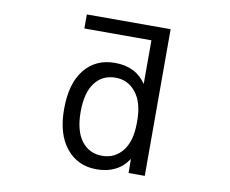

<svg xmlns="http://www.w3.org/2000/svg" viewBox="-82 -856 1164 972"><g transform="rotate(10 500.0 -370.0)"><path d="M342.8 -260.7Q342.8 -164.1 381.8 -112.3Q420.9 -60.5 488.3 -60.5Q552.7 -60.5 592.8 -110.8Q632.8 -161.1 632.8 -253.9V-267.6Q632.8 -359.4 592.3 -410.6Q551.8 -461.9 488.3 -461.9Q419.9 -461.9 381.3 -410.6Q342.8 -359.4 342.8 -260.7ZM632.8 -679.7H288.1V-752H718.8V2H635.7L634.8 -70.3Q581.1 11.7 471.7 11.7Q375 11.7 316.4 -60.1Q257.8 -131.8 257.8 -260.7Q257.8 -392.6 315.4 -463.9Q373 -535.2 471.7 -535.2Q579.1 -535.2 632.8 -455.1Z"/></g></svg>

Font: GenEi Gothic M Regular
Style: Regular
Weight: 400
Designer: o_tamon (Modified); [Source Han Sans]
Ryoko NISHIZUKA  (kana & ideographs); Paul D. Hunt (Latin, Greek & Cyrillic); Wenl
Version: Version 1.1a;Original Version 1.004